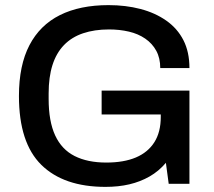

<svg xmlns="http://www.w3.org/2000/svg" viewBox="-20 -718 835 750"><path d="M392 12Q229 12 141.5 -74Q54 -160 54 -343Q54 -463 95 -541.5Q136 -620 214 -659Q292 -698 404 -698Q471 -698 528.5 -683Q586 -668 629.5 -637.5Q673 -607 696.5 -561Q720 -515 720 -452H606Q606 -491 590.5 -519.5Q575 -548 547.5 -567Q520 -586 483.5 -594.5Q447 -603 406 -603Q349 -603 304.5 -588Q260 -573 230 -542Q200 -511 185 -464Q170 -417 170 -353V-332Q170 -244 195.5 -189Q221 -134 271.5 -108.5Q322 -83 395 -83Q464 -83 511 -103Q558 -123 583 -162.5Q608 -202 608 -261V-271H377V-364H720V0H639L628 -82Q600 -49 564 -28.5Q528 -8 485.5 2Q443 12 392 12Z"/></svg>

Font: Archivo SemiBold Medium
Style: Regular
Weight: 500
Version: Version 2.001